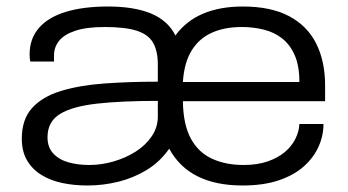

<svg xmlns="http://www.w3.org/2000/svg" viewBox="-20 -558 1069 590"><path d="M248 12Q208 12 172 4.5Q136 -3 108 -20Q80 -37 63.5 -64.5Q47 -92 47 -132Q47 -191 78.5 -226Q110 -261 167.5 -278.5Q225 -296 301 -301.5Q377 -307 465 -307V-360Q465 -401 450.5 -426.5Q436 -452 400.5 -463.5Q365 -475 302 -475Q246 -475 211.5 -463.5Q177 -452 161.5 -432.5Q146 -413 146 -388V-369H73Q72 -374 71.5 -379Q71 -384 71 -391Q71 -439 99.5 -472Q128 -505 182 -521.5Q236 -538 312 -538Q392 -538 444 -516.5Q496 -495 519 -449Q552 -494 604 -516Q656 -538 726 -538Q812 -538 868 -508.5Q924 -479 951.5 -424.5Q979 -370 979 -295V-247H542Q543 -176 566 -133Q589 -90 631 -70.5Q673 -51 729 -51Q771 -51 802.5 -62Q834 -73 855 -90.5Q876 -108 887.5 -131Q899 -154 900 -177H974Q974 -141 959 -107.5Q944 -74 914 -47Q884 -20 837 -4Q790 12 725 12Q644 12 587.5 -16Q531 -44 500 -101Q471 -60 430.5 -35.5Q390 -11 343.5 0.5Q297 12 248 12ZM254 -51Q292 -51 329.5 -62Q367 -73 397.5 -92.5Q428 -112 446.5 -139.5Q465 -167 465 -200V-248Q353 -248 277.5 -239.5Q202 -231 164 -207.5Q126 -184 126 -136Q126 -105 144 -86Q162 -67 191 -59Q220 -51 254 -51ZM542 -306H900Q900 -355 886 -387.5Q872 -420 847.5 -439.5Q823 -459 790.5 -467Q758 -475 723 -475Q670 -475 631 -457.5Q592 -440 569 -403Q546 -366 542 -306Z"/></svg>

Font: Archivo SemiExpanded Light
Style: Regular
Weight: 300
Width: 6
Designer: Hector Gatti
Foundry: Omnibus-Type
Version: Version 2.001